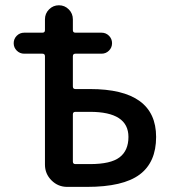

<svg xmlns="http://www.w3.org/2000/svg" viewBox="-20 -734 648 732"><path d="M257.8 -404.3Q257.8 -394.5 267.6 -394.5H323.2Q575.2 -394.5 575.2 -211.9Q575.2 -115.2 512.2 -68.4Q449.2 -21.5 311.5 -21.5H236.3Q201.2 -21.5 176.3 -46.4Q151.4 -71.3 151.4 -106.4V-519.5Q151.4 -529.3 141.6 -529.3H72.3Q55.7 -529.3 43.9 -541Q32.2 -552.7 32.2 -569.3Q32.2 -585.9 43.9 -597.7Q55.7 -609.4 72.3 -609.4H141.6Q151.4 -609.4 151.4 -619.1V-660.2Q151.4 -682.6 167 -698.2Q182.6 -713.9 204.6 -713.9Q226.6 -713.9 242.2 -698.2Q257.8 -682.6 257.8 -660.2V-619.1Q257.8 -609.4 267.6 -609.4H367.2Q383.8 -609.4 395.5 -597.7Q407.2 -585.9 407.2 -569.3Q407.2 -552.7 395.5 -541Q383.8 -529.3 367.2 -529.3H267.6Q257.8 -529.3 257.8 -519.5ZM257.8 -118.2Q257.8 -108.4 267.6 -108.4H323.2Q402.3 -108.4 436 -134.3Q469.7 -160.2 469.7 -211.9Q469.7 -307.6 323.2 -307.6H267.6Q257.8 -307.6 257.8 -297.9Z"/></svg>

Font: Gen Jyuu GothicX Medium
Style: Regular
Weight: 500
Designer: Ryoko NISHIZUKA (kana &amp; ideographs); Paul D. Hunt (Latin, Greek &amp; Cyrillic); Wenlong ZHANG (bopomofo); Sandoll C
Version: Version 1.058.20140828